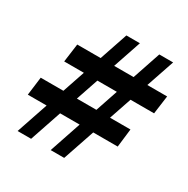

<svg xmlns="http://www.w3.org/2000/svg" viewBox="-171 -918 1050 1071"><g transform="rotate(30 354.0 -382.5)"><path d="M82 0 341 -765H428L169 0ZM30 -204 45 -322H623L609 -204ZM113 -466 129 -584H708L692 -466ZM295 0 553 -765H642L382 0Z"/></g></svg>

Font: Roboto Serif
Style: Bold Italic
Weight: 700
Italic angle: -10°
Designer: Greg Gazdowicz
Foundry: Commercial Type
Version: Version 1.008